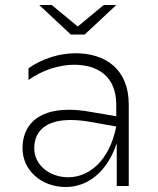

<svg xmlns="http://www.w3.org/2000/svg" viewBox="-20 -744 634 768"><path d="M447 0H495V-325C495 -472 397 -531 282 -531C217 -531 148 -509 94 -471V-424C148 -463 216 -485 276 -485C371 -485 445 -439 445 -325V-279L345 -296C312 -302 283 -305 256 -305C124 -305 70 -237 70 -151C70 -64 144 4 243 4C325 4 406 -49 447 -171ZM263 -606H319L445 -724H395L291 -638L187 -724H137ZM117 -151C117 -219 163 -264 262 -264C284 -264 310 -262 338 -257L445 -238C417 -97 333 -35 253 -35C179 -35 117 -83 117 -151Z"/></svg>

Font: Chess Sans Light
Style: Regular
Weight: 300
Designer: Wolf Bōese
Foundry: Wolf Bōese
Version: Version 7.223;Glyphs 3.3 (3306)